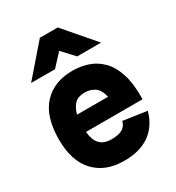

<svg xmlns="http://www.w3.org/2000/svg" viewBox="-178 -842 879 960"><g transform="rotate(-30 261.0 -362.0)"><path d="M199 -734H302L452 -560H314L250 -629L186 -560H48ZM348 -168 484 -148Q462 -69 404 -29Q346 11 257 10Q150 10 88.5 -55.5Q27 -121 27 -245Q27 -377 88.5 -443.5Q150 -510 257 -510Q301 -510 343.5 -496.5Q386 -483 420 -449.5Q454 -416 473 -358Q492 -300 490 -211H163Q165 -189 173 -166.5Q181 -144 201 -129.5Q221 -115 257 -115Q299 -115 320.5 -128.5Q342 -142 348 -168ZM257 -385Q214 -385 194.5 -362Q175 -339 168 -308H347Q336 -354 311 -369.5Q286 -385 257 -385Z"/></g></svg>

Font: Haskoy ExtraBold
Style: Regular
Weight: 800
Designer: Ertekin Erdin
Foundry: Ertekin Erdin
Version: Version 2.000; ttfautohint (v1.8.4.7-5d5b)